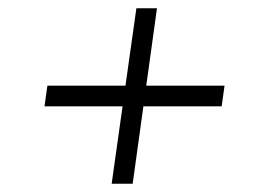

<svg xmlns="http://www.w3.org/2000/svg" viewBox="-20 -583 630 466"><path d="M95 -375H525L518 -325H88ZM311 -563H361L302 -137H251Z"/></svg>

Font: Pathway Extreme 8pt Thin
Style: Italic
Weight: 100
Italic angle: -8°
Designer: Eduardo Rodriguez Tunni
Foundry: Eduardo Rodriguez Tunni
Version: Version 1.000